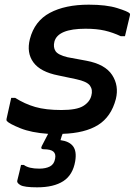

<svg xmlns="http://www.w3.org/2000/svg" viewBox="-20 -564 590 822"><path d="M243 -93Q308 -93 336 -110Q364 -127 371 -154Q378 -179 365.5 -197Q353 -215 306 -225L230 -241Q153 -256 123 -297Q93 -338 108 -397Q128 -474 193.5 -509Q259 -544 360 -544Q435 -544 481.5 -529.5Q528 -515 535 -507Q538 -503 536 -497Q531 -474 525.5 -453Q520 -432 515 -409H497Q463 -425 428.5 -433Q394 -441 346 -441Q228 -441 213 -386Q207 -362 217.5 -345.5Q228 -329 269 -319L350 -304Q430 -289 460 -243Q490 -197 476 -140Q456 -64 400 -29Q344 6 248 9Q246 14 244.5 18Q243 22 242 26L239 36Q277 41 293 62.5Q309 84 302 126Q292 185 251 211.5Q210 238 139 238Q84 238 67.5 228.5Q51 219 54 209Q59 189 63 172.5Q67 156 70 142H82Q103 158 148 158Q176 158 194 148.5Q212 139 216 115Q220 95 208.5 85Q197 75 167 75Q152 75 159 61Q166 48 172.5 35Q179 22 186 9Q114 4 67 -15Q20 -34 9 -46Q7 -50 8 -55L28 -145H45Q86 -119 131 -106Q176 -93 243 -93Z"/></svg>

Font: Recursive Sn Lnr St Med
Style: Italic
Weight: 500
Italic angle: -15°
Version: Version 1.079;hotconv 1.0.112;makeotfexe 2.5.65598; ttfautoh